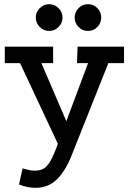

<svg xmlns="http://www.w3.org/2000/svg" viewBox="-20 -663 616 918"><path d="M151 235Q132 235 112.5 231.5Q93 228 71 219L88 142Q105 147 118.5 150Q132 153 146 153Q172 153 189 143Q206 133 221.5 106Q237 79 255 29L401 -361H348L351 -440H573V-361H498L322 81Q290 160 249 197.5Q208 235 151 235ZM277 68 76 -361H3V-440H234V-361H178L321 -28ZM401 -643Q427 -643 445.5 -624Q464 -605 464 -579Q464 -553 445.5 -534Q427 -515 401 -515Q374 -515 355.5 -534Q337 -553 337 -579Q337 -605 355.5 -624Q374 -643 401 -643ZM215 -643Q241 -643 260 -624Q279 -605 279 -579Q279 -553 260 -534Q241 -515 215 -515Q189 -515 170 -534Q151 -553 151 -579Q151 -605 170 -624Q189 -643 215 -643Z"/></svg>

Font: Podkova SemiBold
Style: Regular
Weight: 600
Designer: Ilya Yudin
Foundry: Cyreal (www.cyreal.org)
Version: Version 2.103